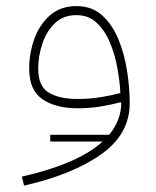

<svg xmlns="http://www.w3.org/2000/svg" viewBox="-20 -345 505 623"><path d="M345.2 92.3H143.1V114.3H345.2ZM373.5 -10.3Q372.6 44.9 335.9 90.1Q299.3 135.3 228 169.7Q156.7 204.1 50.8 228L58.1 257.3Q216.3 221.2 308.6 155.5Q400.9 89.8 400.9 -9.8Q400.9 -58.6 392.6 -113.3Q384.3 -168 364.7 -216.3Q345.2 -264.6 311.8 -294.9Q278.3 -325.2 228 -325.2Q176.3 -325.2 142.1 -295.2Q107.9 -265.1 91.3 -218.5Q74.7 -171.9 74.7 -122.6Q74.7 -52.2 117.9 -22.9Q161.1 6.3 231.4 6.3Q272 6.3 306.9 0.5Q341.8 -5.4 371.1 -13.2ZM370.6 -43Q342.3 -35.6 307.1 -29.8Q272 -23.9 231.4 -23.9Q172.4 -23.9 138.2 -44.4Q104 -64.9 104 -122.6Q104 -162.6 117.2 -202.6Q130.4 -242.7 157.7 -269.3Q185.1 -295.9 228 -295.9Q267.6 -295.9 293.9 -271Q320.3 -246.1 336.7 -207Q353 -168 360.8 -124.3Q368.7 -80.6 370.6 -43Z"/></svg>

Font: Estedad VF
Style: Regular
Weight: 100
Designer: Amin Abedi
Version: Version 7.3